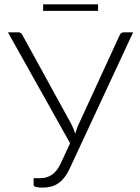

<svg xmlns="http://www.w3.org/2000/svg" viewBox="-20 -856 642 882"><path d="M591.5 -707.5 301.5 -84.5Q290 -59.5 276.8 -42.2Q263.5 -25 248 -14.2Q232.5 -3.5 214.2 1.2Q196 6 174.5 6Q158.5 6 146.5 3Q134.5 0 134.5 -5.5V-37.5H165Q195 -37.5 218.5 -53.2Q242 -69 259 -105.5L302 -198L16.5 -707.5H64Q71 -707.5 75.5 -704.2Q80 -701 83 -695L303.5 -293.5Q317.5 -268 325.5 -241.5Q329 -254.5 334 -267.8Q339 -281 345.5 -294L530 -695Q532.5 -700.5 537.2 -704Q542 -707.5 549 -707.5ZM178 -836H430.5V-806H178Z"/></svg>

Font: Lato 2
Style: Regular
Weight: 300
Designer: Lukasz Dziedzic with Adam Twardoch and Botio Nikoltchev
Foundry: tyPoland Lukasz Dziedzic
Version: Version 2.015; 2015-08-06; http://www.latofonts.com/